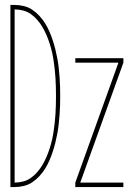

<svg xmlns="http://www.w3.org/2000/svg" viewBox="-20 -755 540 775"><path d="M22 0V-735H39Q58 -735 76.5 -730.5Q95 -726 110.5 -715.5Q126 -705 139 -691Q152 -677 162 -661Q172 -645 179.5 -627.5Q187 -610 193 -592Q199 -574 203.5 -555.5Q208 -537 211.5 -518.5Q215 -500 217 -481Q219 -462 220.5 -443Q222 -424 222.5 -405Q223 -386 223 -368Q223 -349 222.5 -330Q222 -311 220.5 -292Q219 -273 217 -254Q215 -235 211.5 -216.5Q208 -198 203.5 -179.5Q199 -161 193 -143Q187 -125 179.5 -107.5Q172 -90 162 -74Q152 -58 139 -44Q126 -30 110.5 -19.5Q95 -9 76.5 -4.5Q58 0 39 0ZM39 -18Q56 -18 73.5 -22.5Q91 -27 105.5 -37.5Q120 -48 131.5 -61.5Q143 -75 152 -90.5Q161 -106 168 -122.5Q175 -139 180.5 -156Q186 -173 190 -190.5Q194 -208 196.5 -225.5Q199 -243 201 -260.5Q203 -278 204 -296Q205 -314 205.5 -332Q206 -350 206 -368Q206 -385 205.5 -403Q205 -421 204 -439Q203 -457 201 -474.5Q199 -492 196.5 -509.5Q194 -527 190 -544.5Q186 -562 180.5 -579Q175 -596 168 -612.5Q161 -629 152 -644.5Q143 -660 131.5 -673.5Q120 -687 105.5 -697.5Q91 -708 73.5 -712.5Q56 -717 39 -717ZM284 0V-18L458 -502H284V-520H478V-502L304 -18H478V0Z"/></svg>

Font: Zed Mono Thin
Style: Regular
Weight: 100
Monospace: yes
Designer: Belleve Invis
Foundry: Belleve Invis
Version: Version 1.0.0; ttfautohint (v1.8.4)